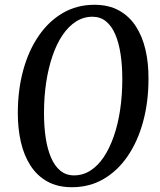

<svg xmlns="http://www.w3.org/2000/svg" viewBox="-20 -773 670 803"><path d="M281 10Q221 10 178.2 -13.8Q135.5 -37.5 108 -79.8Q80.5 -122 67.5 -178.2Q54.5 -234.5 54.5 -299.5Q54.5 -396.5 77 -479Q99.5 -561.5 141.8 -623Q184 -684.5 243 -718.8Q302 -753 375 -753Q434.5 -753 477.5 -729.2Q520.5 -705.5 548 -663.2Q575.5 -621 588.5 -564.8Q601.5 -508.5 601 -443.5Q601 -346.5 578.5 -264Q556 -181.5 514 -120Q472 -58.5 413 -24.2Q354 10 281 10ZM289.5 -39.5Q326.5 -39.5 358 -59.5Q389.5 -79.5 414 -116.2Q438.5 -153 456 -203.2Q473.5 -253.5 482.5 -314.2Q491.5 -375 491.5 -442.5Q491.5 -499.5 484.2 -547Q477 -594.5 462 -629.5Q447 -664.5 423.2 -683.8Q399.5 -703 366.5 -703Q329.5 -703 298 -683Q266.5 -663 241.8 -626.5Q217 -590 199.8 -539.8Q182.5 -489.5 173.2 -428.8Q164 -368 164 -300.5Q164 -243.5 171.2 -196Q178.5 -148.5 193.8 -113.2Q209 -78 232.8 -58.8Q256.5 -39.5 289.5 -39.5Z"/></svg>

Font: Merriweather 24pt SemiCondensed
Style: Italic
Weight: 400
Width: 4
Italic angle: -7.8°
Designer: Eben Sorkin
Foundry: Eben Sorkin
Version: Version 2.101